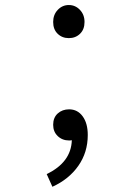

<svg xmlns="http://www.w3.org/2000/svg" viewBox="-20 -547 540 753"><path d="M188.5 -460.9Q188.5 -489.3 206.5 -508.3Q224.6 -527.3 250 -527.3Q275.4 -527.3 293.5 -508.3Q311.5 -489.3 311.5 -460.9Q311.5 -431.6 293.9 -414.6Q276.4 -397.5 250 -397.5Q223.6 -397.5 206.1 -414.6Q188.5 -431.6 188.5 -460.9ZM185.5 185.5 163.1 135.7Q258.8 89.8 261.7 2.9Q257.8 3.9 251 3.9Q224.6 3.9 206.5 -13.2Q188.5 -30.3 188.5 -57.6Q188.5 -85.9 206.5 -102.1Q224.6 -118.2 251 -118.2Q284.2 -118.2 304.2 -90.8Q324.2 -63.5 324.2 -17.6Q324.2 50.8 287.1 103.5Q250 156.2 185.5 185.5Z"/></svg>

Font: Gen Shin Gothic Monospace Normal
Style: Regular
Weight: 350
Designer: [Source Han Sans]
Ryoko NISHIZUKA  (kana & ideographs); Paul D. Hunt (Latin, Greek & Cyrillic); Wenlong ZHANG  (bopomofo
Version: Version 1.002.20150607